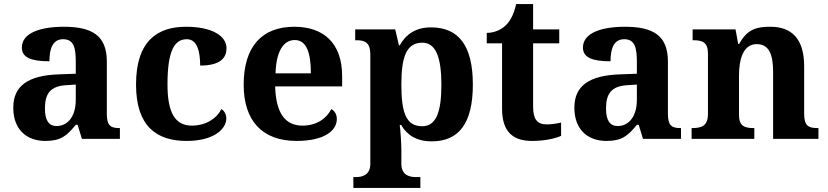

<svg xmlns="http://www.w3.org/2000/svg" viewBox="-20 -680 4053 940"><path d="M202 10C278 10 307 -15 351 -69H360L381 0H567V-53H563C518 -53 503 -69 503 -124V-379C503 -504 433 -549 293 -549C180 -549 87 -520 87 -447C87 -398 133 -380 222 -380C222 -442 238 -488 289 -488C344 -488 351 -441 351 -374V-319L269 -316C119 -311 45 -261 45 -153C45 -42 114 10 202 10ZM257 -63C218 -63 200 -92 200 -149C200 -221 226 -259 306 -263L351 -266V-191C351 -113 314 -63 257 -63Z M894 10C1029 10 1088 -50 1088 -100C1088 -118 1080 -136 1064 -146C1041 -100 988 -65 919 -65C835 -65 800 -132 800 -267C800 -438 837 -488 895 -488C945 -488 960 -428 960 -359C1064 -359 1089 -401 1089 -444C1089 -503 1020 -549 891 -549C753 -549 646 -482 646 -266C646 -61 747 10 894 10Z M1432 10C1567 10 1629 -40 1629 -97C1629 -119 1620 -136 1602 -146C1579 -100 1530 -65 1461 -65C1378 -65 1331 -123 1327 -257H1655V-308C1655 -467 1566 -549 1421 -549C1263 -549 1173 -453 1173 -265C1173 -91 1262 10 1432 10ZM1502 -321H1329C1332 -427 1367 -484 1423 -484C1480 -484 1502 -423 1502 -321Z M1710 240H2038V187H2016C1987 187 1945 179 1945 122V53C1945 24 1941 -39 1937 -68H1944C1973 -19 2018 12 2094 12C2224 12 2295 -73 2295 -266C2295 -460 2223 -546 2090 -546C2013 -546 1966 -510 1937 -458H1933L1915 -536H1719V-483H1726C1764 -483 1793 -474 1793 -413V122C1793 179 1751 187 1722 187H1710ZM2047 -62C1968 -62 1945 -128 1945 -266C1945 -398 1968 -471 2048 -471C2114 -471 2141 -398 2141 -265C2141 -129 2114 -62 2047 -62Z M2585 10C2655 10 2706 -5 2727 -15V-80C2706 -75 2682 -71 2656 -71C2609 -71 2590 -98 2590 -158V-468H2718V-536H2590V-660H2507C2497 -615 2481 -582 2461 -561C2441 -539 2406 -519 2363 -519V-468H2438V-148C2438 -31 2495 10 2585 10Z M2949 10C3025 10 3054 -15 3098 -69H3107L3128 0H3314V-53H3310C3265 -53 3250 -69 3250 -124V-379C3250 -504 3180 -549 3040 -549C2927 -549 2834 -520 2834 -447C2834 -398 2880 -380 2969 -380C2969 -442 2985 -488 3036 -488C3091 -488 3098 -441 3098 -374V-319L3016 -316C2866 -311 2792 -261 2792 -153C2792 -42 2861 10 2949 10ZM3004 -63C2965 -63 2947 -92 2947 -149C2947 -221 2973 -259 3053 -263L3098 -266V-191C3098 -113 3061 -63 3004 -63Z M3366 0H3673V-53H3670C3626 -53 3598 -62 3598 -118V-309C3598 -391 3619 -464 3685 -464C3744 -464 3765 -415 3765 -329V0H3987V-53H3984C3939 -53 3917 -62 3917 -124V-356C3917 -491 3855 -549 3752 -549C3689 -549 3639 -540 3599 -465H3594L3581 -536H3371V-483H3374C3418 -483 3446 -474 3446 -418V-122C3446 -62 3413 -53 3368 -53H3366Z"/></svg>

Font: Noto Serif Test
Style: Bold
Weight: 700
Version: Version 1.000